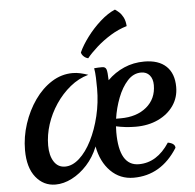

<svg xmlns="http://www.w3.org/2000/svg" viewBox="-58 -916 1006 990"><g transform="rotate(-5 445.0 -421.0)"><path d="M190 15Q128 15 88 -35Q48 -85 48 -175Q48 -244 70 -311Q92 -378 130 -432Q168 -486 218.5 -518Q269 -550 327 -550Q347 -550 367 -545.5Q387 -541 407 -534Q356 -520 312.5 -484.5Q269 -449 236.5 -400.5Q204 -352 186.5 -297.5Q169 -243 169 -189Q169 -137 189.5 -105Q210 -73 247 -73Q285 -73 321 -105.5Q357 -138 385 -193.5Q413 -249 429.5 -318Q446 -387 446 -459Q446 -487 445 -515Q444 -543 440 -565Q446 -566 459.5 -566.5Q473 -567 482 -567Q498 -567 503 -554Q508 -541 509 -497Q547 -535 595.5 -556Q644 -577 700 -577Q774 -577 813.5 -539.5Q853 -502 853 -432Q853 -378 824 -336Q795 -294 744 -270Q693 -246 628 -246Q600 -246 574.5 -249Q549 -252 526 -257Q525 -241 525 -226Q525 -52 627 -52Q721 -52 785 -150Q822 -143 822 -120Q737 15 594 15Q524 15 475.5 -33.5Q427 -82 412 -163L411 -160Q390 -108 354 -68.5Q318 -29 275 -7Q232 15 190 15ZM679 -522Q639 -522 608.5 -488.5Q578 -455 558 -403Q538 -351 530 -296H554Q637 -296 688 -338.5Q739 -381 739 -452Q739 -484 723 -503Q707 -522 679 -522ZM379 -652Q395 -688 426 -729.5Q457 -771 496 -806Q535 -841 573 -857Q581 -852 593 -841.5Q605 -831 614.5 -813Q624 -795 626 -767Q582 -754 541.5 -729Q501 -704 468 -674.5Q435 -645 414 -619Q401 -622 391 -631.5Q381 -641 379 -652Z"/></g></svg>

Font: Merienda Medium
Style: Regular
Weight: 500
Designer: Eduardo Rodriguez Tunni
Foundry: Eduardo Rodriguez Tunni
Version: Version 2.001; ttfautohint (v1.8.4.7-5d5b)